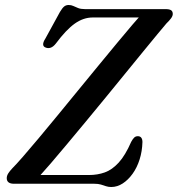

<svg xmlns="http://www.w3.org/2000/svg" viewBox="-20 -736 712 769"><path d="M358 0H36.5Q7 0 7 -22.5Q7 -32 13.2 -41.8Q19.5 -51.5 29 -61.5Q44.5 -77 72 -108.5Q99.5 -140 135 -182.5Q170.5 -225 211 -274.2Q251.5 -323.5 293.2 -374.5Q335 -425.5 375 -474.2Q415 -523 449.8 -564.8Q484.5 -606.5 510.2 -636.8Q536 -667 550 -681L562 -666H351.5Q314 -666 279.5 -641.5Q245 -617 204 -562Q193.5 -548.5 183 -545Q172.5 -541.5 163 -545.5Q153 -549 152.8 -558.2Q152.5 -567.5 162 -582L220 -688Q229.5 -704 237 -710Q244.5 -716 255 -716Q265.5 -716 273.8 -712Q282 -708 292.8 -703.8Q303.5 -699.5 320 -699.5H643Q658.5 -699.5 665.2 -695Q672 -690.5 672 -680Q672 -672 665 -662.5Q658 -653 646.5 -642Q634.5 -628 610.5 -599Q586.5 -570 553.8 -530Q521 -490 482.8 -443Q444.5 -396 404 -346.5Q363.5 -297 323.5 -248.8Q283.5 -200.5 247.5 -157.5Q211.5 -114.5 182.8 -81Q154 -47.5 136 -28L124.5 -35H336Q370.5 -35 399.8 -45.5Q429 -56 455.2 -84.5Q481.5 -113 505.5 -168Q512 -180 517.8 -185.2Q523.5 -190.5 532 -190.5Q541.5 -190.5 546 -184.2Q550.5 -178 550.5 -167Q549.5 -130 539.2 -97.5Q529 -65 511.2 -40.2Q493.5 -15.5 471.5 -1.2Q449.5 13 425.5 13Q414 13 404.5 9.8Q395 6.5 384.2 3.2Q373.5 0 358 0Z"/></svg>

Font: Fraunces
Style: Italic
Weight: 400
Italic angle: -16°
Version: Version 1.000;[b76b70a41]